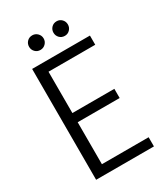

<svg xmlns="http://www.w3.org/2000/svg" viewBox="-208 -955 920 1050"><g transform="rotate(-30 251.5 -429.5)"><path d="M445 -642H150V-381H415V-323H150V-58H445V0H80V-700H445ZM172 -767Q152 -767 139 -780.5Q126 -794 126 -813Q126 -832 139 -845.5Q152 -859 172 -859Q191 -859 204.5 -845.5Q218 -832 218 -813Q218 -794 204.5 -780.5Q191 -767 172 -767ZM326 -767Q306 -767 293 -780.5Q280 -794 280 -813Q280 -832 293 -845.5Q306 -859 326 -859Q345 -859 358 -845.5Q371 -832 371 -813Q371 -794 358 -780.5Q345 -767 326 -767Z"/></g></svg>

Font: SVN-Poppins Light
Style: Regular
Weight: 300
Designer: Ninad Kale (Devanagari), Jonny Pinhorn (Latin)
Foundry: Indian Type Foundry
Version: Version 3.002 2017; ttfautohint (v1.8.3)